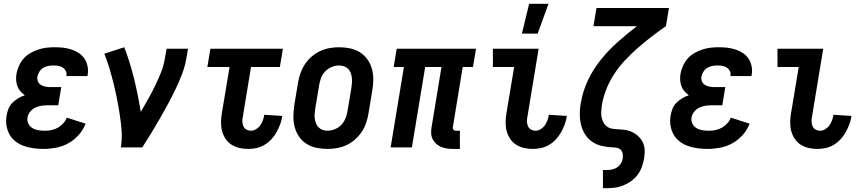

<svg xmlns="http://www.w3.org/2000/svg" viewBox="-20 -777 4540 1012"><path d="M210 8Q183 8 157 4.5Q131 1 106.5 -7.5Q82 -16 62 -31.5Q42 -47 30 -68.5Q18 -90 14 -116.5Q10 -143 15 -169Q18 -187 25 -204.5Q32 -222 46 -236Q60 -250 76.5 -259.5Q93 -269 111 -275Q98 -284 87.5 -296Q77 -308 71.5 -323Q66 -338 65 -355Q64 -372 67 -389Q71 -410 80.5 -431Q90 -452 105 -469Q120 -486 140.5 -497.5Q161 -509 182 -516Q203 -523 224.5 -525.5Q246 -528 268 -528Q291 -528 313.5 -525.5Q336 -523 357 -516Q378 -509 396 -497Q414 -485 425.5 -467.5Q437 -450 441.5 -428Q446 -406 442 -383L441 -376H330V-378Q333 -392 326.5 -403.5Q320 -415 310 -421.5Q300 -428 286.5 -430Q273 -432 260 -432Q246 -432 232.5 -429Q219 -426 207 -418.5Q195 -411 187.5 -399Q180 -387 177 -373Q175 -360 180 -348Q185 -336 195.5 -329.5Q206 -323 219 -320.5Q232 -318 246 -318H303L287 -222H230Q214 -222 197.5 -219.5Q181 -217 165.5 -209.5Q150 -202 138.5 -187.5Q127 -173 125 -157Q122 -140 130 -124.5Q138 -109 152 -101Q166 -93 183 -90.5Q200 -88 218 -88Q235 -88 252 -91.5Q269 -95 285 -104Q301 -113 313.5 -127Q326 -141 332 -157L431 -125Q419 -93 395 -66Q371 -39 340.5 -22Q310 -5 276 1.5Q242 8 210 8Z M617 0Q624 -44 621 -86.5Q618 -129 611.5 -171Q605 -213 597 -254Q589 -295 579 -335.5Q569 -376 557 -416Q545 -456 530 -494L635 -528Q666 -447 687 -361Q708 -275 722 -187Q742 -221 761 -255Q780 -289 797 -324Q814 -359 828.5 -395Q843 -431 849 -468L858 -520H971L962 -468Q955 -427 939.5 -386.5Q924 -346 905 -306.5Q886 -267 865 -228Q844 -189 822 -151Q800 -113 777 -75Q754 -37 730 0Z M1289 8Q1265 8 1242.5 3Q1220 -2 1201 -14Q1182 -26 1169.5 -44.5Q1157 -63 1151 -84.5Q1145 -106 1145 -130Q1145 -154 1149 -178L1190 -424H1073L1089 -520H1471L1455 -424H1303L1260 -162Q1257 -149 1257.5 -136Q1258 -123 1263 -111.5Q1268 -100 1279 -94Q1290 -88 1303 -88Q1317 -88 1330.5 -96.5Q1344 -105 1352.5 -117.5Q1361 -130 1366 -144Q1371 -158 1373 -172L1468 -166Q1465 -144 1457 -122.5Q1449 -101 1438 -81Q1427 -61 1411 -43.5Q1395 -26 1375 -14Q1355 -2 1333 3Q1311 8 1289 8Z M1706 8Q1676 8 1647.5 2Q1619 -4 1595.5 -19Q1572 -34 1556.5 -56.5Q1541 -79 1533.5 -106.5Q1526 -134 1526.5 -163.5Q1527 -193 1531 -222L1551 -342Q1555 -367 1564 -392Q1573 -417 1587.5 -439Q1602 -461 1623 -479Q1644 -497 1668 -508Q1692 -519 1717 -523.5Q1742 -528 1767 -528Q1797 -528 1825.5 -522Q1854 -516 1877.5 -501Q1901 -486 1917 -463.5Q1933 -441 1940.5 -413.5Q1948 -386 1947.5 -356.5Q1947 -327 1942 -298L1922 -178Q1918 -153 1909.5 -128Q1901 -103 1886 -81Q1871 -59 1850.5 -41Q1830 -23 1806 -12Q1782 -1 1756.5 3.5Q1731 8 1706 8ZM1706 -88Q1725 -88 1745 -96Q1765 -104 1779.5 -119.5Q1794 -135 1801.5 -154.5Q1809 -174 1812 -193L1832 -313Q1834 -327 1835 -340.5Q1836 -354 1834.5 -367.5Q1833 -381 1828.5 -393Q1824 -405 1815 -414Q1806 -423 1793.5 -427.5Q1781 -432 1767 -432Q1748 -432 1728.5 -424Q1709 -416 1694 -400.5Q1679 -385 1672 -365.5Q1665 -346 1662 -327L1642 -207Q1640 -193 1638.5 -179.5Q1637 -166 1639 -152.5Q1641 -139 1645.5 -127Q1650 -115 1659 -106Q1668 -97 1680 -92.5Q1692 -88 1706 -88Z M2404 8H2368Q2351 8 2335 5.5Q2319 3 2304.5 -3Q2290 -9 2278.5 -19.5Q2267 -30 2260 -44.5Q2253 -59 2252.5 -75.5Q2252 -92 2255 -108L2307 -424H2221L2151 0H2039L2109 -424H2055L2071 -520H2489L2473 -424H2419L2367 -108Q2366 -104 2367 -100Q2368 -96 2370.5 -93Q2373 -90 2376.5 -89Q2380 -88 2384 -88H2404Z M2789 8Q2765 8 2742.5 3Q2720 -2 2701 -14Q2682 -26 2669.5 -44.5Q2657 -63 2651 -84.5Q2645 -106 2645 -130Q2645 -154 2649 -178L2690 -424H2578V-520H2819L2760 -162Q2757 -149 2757.5 -136Q2758 -123 2763 -111.5Q2768 -100 2779 -94Q2790 -88 2803 -88Q2817 -88 2830.5 -96.5Q2844 -105 2852.5 -117.5Q2861 -130 2866 -144Q2871 -158 2873 -172L2968 -166Q2965 -144 2957 -122.5Q2949 -101 2938 -81Q2927 -61 2911 -43.5Q2895 -26 2875 -14Q2855 -2 2833 3Q2811 8 2789 8ZM2731 -600 2769 -757H2871L2814 -600Z M3158 215V119H3178Q3192 119 3205.5 116.5Q3219 114 3231.5 106Q3244 98 3252 85.5Q3260 73 3262 60Q3264 48 3262.5 36Q3261 24 3254.5 15.5Q3248 7 3236.5 3.5Q3225 0 3213 0Q3183 -1 3155 -7Q3127 -13 3104 -28Q3081 -43 3065.5 -66.5Q3050 -90 3043 -117.5Q3036 -145 3036 -174.5Q3036 -204 3041 -234L3042 -237Q3052 -297 3079.5 -355Q3107 -413 3147.5 -463Q3188 -513 3237 -556.5Q3286 -600 3337 -639H3108L3124 -735H3506L3490 -639Q3452 -613 3415 -584.5Q3378 -556 3342.5 -525Q3307 -494 3275 -460Q3243 -426 3217.5 -387Q3192 -348 3175.5 -306Q3159 -264 3152 -221Q3150 -205 3149 -189Q3148 -173 3151 -158.5Q3154 -144 3161 -131Q3168 -118 3180 -109.5Q3192 -101 3208 -98.5Q3224 -96 3239 -95.5Q3254 -95 3270 -93Q3286 -91 3300 -86Q3314 -81 3326.5 -73Q3339 -65 3349 -54.5Q3359 -44 3366 -31Q3373 -18 3376 -3Q3379 12 3378 28Q3377 44 3375 59Q3371 81 3363 103Q3355 125 3341 144Q3327 163 3307.5 177Q3288 191 3266 200Q3244 209 3222 212Q3200 215 3178 215Z M3710 8Q3683 8 3657 4.5Q3631 1 3606.5 -7.5Q3582 -16 3562 -31.5Q3542 -47 3530 -68.5Q3518 -90 3514 -116.5Q3510 -143 3515 -169Q3518 -187 3525 -204.5Q3532 -222 3546 -236Q3560 -250 3576.5 -259.5Q3593 -269 3611 -275Q3598 -284 3587.5 -296Q3577 -308 3571.5 -323Q3566 -338 3565 -355Q3564 -372 3567 -389Q3571 -410 3580.5 -431Q3590 -452 3605 -469Q3620 -486 3640.5 -497.5Q3661 -509 3682 -516Q3703 -523 3724.5 -525.5Q3746 -528 3768 -528Q3791 -528 3813.5 -525.5Q3836 -523 3857 -516Q3878 -509 3896 -497Q3914 -485 3925.5 -467.5Q3937 -450 3941.5 -428Q3946 -406 3942 -383L3941 -376H3830V-378Q3833 -392 3826.5 -403.5Q3820 -415 3810 -421.5Q3800 -428 3786.5 -430Q3773 -432 3760 -432Q3746 -432 3732.5 -429Q3719 -426 3707 -418.5Q3695 -411 3687.5 -399Q3680 -387 3677 -373Q3675 -360 3680 -348Q3685 -336 3695.5 -329.5Q3706 -323 3719 -320.5Q3732 -318 3746 -318H3803L3787 -222H3730Q3714 -222 3697.5 -219.5Q3681 -217 3665.5 -209.5Q3650 -202 3638.5 -187.5Q3627 -173 3625 -157Q3622 -140 3630 -124.5Q3638 -109 3652 -101Q3666 -93 3683 -90.5Q3700 -88 3718 -88Q3735 -88 3752 -91.5Q3769 -95 3785 -104Q3801 -113 3813.5 -127Q3826 -141 3832 -157L3931 -125Q3919 -93 3895 -66Q3871 -39 3840.5 -22Q3810 -5 3776 1.5Q3742 8 3710 8Z M4289 8Q4265 8 4242.5 3Q4220 -2 4201 -14Q4182 -26 4169.5 -44.5Q4157 -63 4151 -84.5Q4145 -106 4145 -130Q4145 -154 4149 -178L4190 -424H4078V-520H4319L4260 -162Q4257 -149 4257.5 -136Q4258 -123 4263 -111.5Q4268 -100 4279 -94Q4290 -88 4303 -88Q4317 -88 4330.5 -96.5Q4344 -105 4352.5 -117.5Q4361 -130 4366 -144Q4371 -158 4373 -172L4468 -166Q4465 -144 4457 -122.5Q4449 -101 4438 -81Q4427 -61 4411 -43.5Q4395 -26 4375 -14Q4355 -2 4333 3Q4311 8 4289 8Z"/></svg>

Font: Iosevka
Style: Bold Italic
Weight: 700
Italic angle: -9°
Monospace: yes
Designer: Belleve Invis
Foundry: Belleve Invis
Version: Version 32.5.0; ttfautohint (v1.8.4)